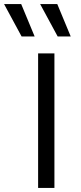

<svg xmlns="http://www.w3.org/2000/svg" viewBox="-79 -922 395 942"><path d="M188 -660V0H108V-660ZM25 -902 91 -743H27L-59 -902ZM202 -902 268 -743H204L118 -902Z"/></svg>

Font: Work Sans
Style: Regular
Weight: 400
Designer: Wei Huang
Foundry: Wei Huang
Version: Version 2.006; ttfautohint (v1.8.1.43-b0c9)